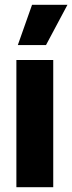

<svg xmlns="http://www.w3.org/2000/svg" viewBox="-20 -777 300 797"><path d="M171 -590 260 -757H113L54 -590ZM48 0H201V-528H48Z"/></svg>

Font: Bricolage Grotesque 10pt Condensed ExtraBold
Style: Regular
Weight: 800
Width: 3
Designer: Mathieu Triay
Foundry: Atelier Triay
Version: Version 1.000;gftools[0.9.29]